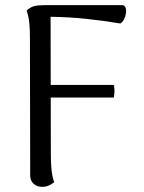

<svg xmlns="http://www.w3.org/2000/svg" viewBox="-20 -713 558 744"><path d="M143 11Q123 11 110 -1Q97 -13 97 -33L96 -569Q96 -599 93.5 -624.5Q91 -650 83 -672Q97 -685 111.5 -689Q126 -693 152 -693H454Q463 -693 466.5 -683.5Q470 -674 468 -661Q466 -648 460 -637Q454 -626 446 -622Q381 -633 314 -640Q247 -647 176 -648L177 -114Q177 -85 179.5 -57Q182 -29 190 -7Q184 -2 172 4.5Q160 11 143 11ZM161 -335V-384H421Q424 -371 423.5 -358.5Q423 -346 421 -335Z"/></svg>

Font: Arima
Style: Regular
Weight: 400
Designer: Joana Correia and Natanael Gama
Foundry: NDISCOVER
Version: Version 1.101;gftools[0.9.23]